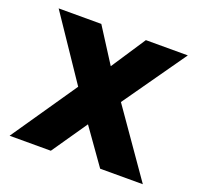

<svg xmlns="http://www.w3.org/2000/svg" viewBox="-100 -647 785 757"><g transform="rotate(20 292.5 -269.0)"><path d="M202 -538 294 -394 389 -538H565L380 -275L572 0H393L288 -148L186 0H13L201 -274L23 -538Z"/></g></svg>

Font: Montserrat Alternates
Style: Bold
Weight: 700
Version: Version 2.001